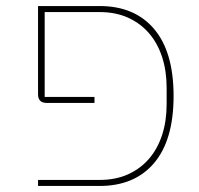

<svg xmlns="http://www.w3.org/2000/svg" viewBox="-20 -616 660 636"><path d="M106 -20H310Q363 -20 404 -38.5Q445 -57 473.5 -90Q502 -123 517 -169Q532 -215 532 -271V-325Q532 -381 517 -427Q502 -473 473.5 -506Q445 -539 404 -557.5Q363 -576 310 -576H128V-295H293V-275H135Q106 -275 106 -304V-596H310Q426 -596 490.5 -520Q555 -444 555 -298Q555 -152 490.5 -76Q426 0 310 0H106Z"/></svg>

Font: IBM Plex Sans Hebrew Thin
Style: Regular
Weight: 100
Designer: Mike Abbink, Paul van der Laan, Pieter van Rosmalen, Yanek Iontef
Foundry: Bold Monday
Version: Version 1.2